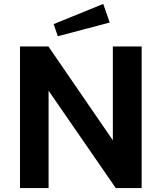

<svg xmlns="http://www.w3.org/2000/svg" viewBox="-20 -960 823 980"><path d="M507 -940 254 -837 275 -775 540 -845ZM556 -723V-244L227 -723H82V0H228V-497L571 0H703V-723Z"/></svg>

Font: United Sans
Style: Bold
Weight: 700
Designer: Pablo Impallari, Rodrigo Fuenzalida (Modified by Dan O. Williams)
Version: Version 1.000;PS 001.000;hotconv 1.0.88;makeotf.lib2.5.64775